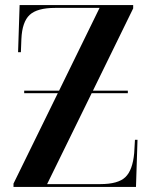

<svg xmlns="http://www.w3.org/2000/svg" viewBox="-20 -734 598 754"><path d="M33 0V-13L207 -368H75V-378H212L371 -703H197Q126 -703 96.5 -675.5Q67 -648 64 -581L62 -529H51L57 -714H503V-701L345 -378H482V-368H340L165 -11H374Q444 -11 472.5 -38.5Q501 -66 507 -133L510 -185H520L514 0Z"/></svg>

Font: Noto Serif Display Condensed SemiBold
Style: Regular
Weight: 600
Width: 3
Designer: Monotype Design Team
Foundry: Monotype Imaging Inc.
Version: Version 2.009